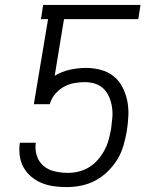

<svg xmlns="http://www.w3.org/2000/svg" viewBox="-20 -755 640 783"><path d="M252 8Q225 8 199.5 4.5Q174 1 150.5 -8.5Q127 -18 107.5 -34.5Q88 -51 76 -72.5Q64 -94 60.5 -120Q57 -146 61 -173H126Q122 -146 130 -120.5Q138 -95 157.5 -78.5Q177 -62 203.5 -56Q230 -50 257 -50Q279 -50 301.5 -55.5Q324 -61 344 -73.5Q364 -86 379.5 -104Q395 -122 406 -142.5Q417 -163 423 -185Q429 -207 433 -229Q436 -251 438 -273Q440 -295 437 -316.5Q434 -338 426 -357.5Q418 -377 403.5 -392Q389 -407 368.5 -413.5Q348 -420 326 -420Q304 -420 282 -416Q260 -412 239.5 -400.5Q219 -389 204 -370.5Q189 -352 183 -330H118L176 -677H147L156 -735H553L544 -677H241L203 -446Q233 -464 266 -471Q299 -478 331 -478Q362 -478 391.5 -470Q421 -462 443.5 -444Q466 -426 479.5 -399.5Q493 -373 499 -343.5Q505 -314 503.5 -282.5Q502 -251 497 -220Q492 -191 483.5 -161.5Q475 -132 459 -105.5Q443 -79 419.5 -56Q396 -33 368.5 -18.5Q341 -4 311 2Q281 8 252 8Z"/></svg>

Font: Iosevka Aile Light Oblique
Style: Regular
Weight: 300
Italic angle: -9°
Designer: Belleve Invis
Foundry: Belleve Invis
Version: Version 31.1.0; ttfautohint (v1.8.4)